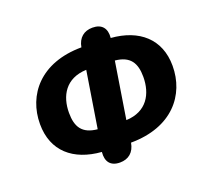

<svg xmlns="http://www.w3.org/2000/svg" viewBox="-132 -908 1191 1105"><g transform="rotate(-20 463.5 -355.0)"><path d="M423 37C475 37 511 8 521 -49C774 -50 897 -205 897 -383C897 -548 786 -642 617 -655C623 -713 595 -747 538 -747C486 -747 450 -718 440 -662C188 -661 65 -506 65 -328C65 -162 175 -69 345 -56C339 2 365 37 423 37ZM244 -332C244 -435 294 -526 422 -531L367 -187C275 -196 244 -245 244 -332ZM540 -180 595 -525C686 -516 717 -466 717 -381C717 -277 667 -185 540 -180Z"/></g></svg>

Font: SN Pro Heavy
Style: Italic
Weight: 800
Italic angle: -9°
Designer: Tobias Whetton
Foundry: Supernotes
Version: Version 1.001;Glyphs 3.2 (3249)